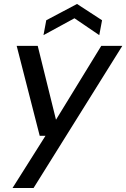

<svg xmlns="http://www.w3.org/2000/svg" viewBox="-20 -727 636 967"><path d="M43 220 209 -43H180L64 -496H170L262 -124L490 -496H596L149 220ZM199 -550 213 -625 368 -707 494 -625 480 -550 355 -635Z"/></svg>

Font: DM Sans 24pt Medium
Style: Italic
Weight: 500
Italic angle: -10°
Designer: Colophon Foundry, Jonny Pinhorn
Foundry: Colophon Foundry
Version: Version 4.004;gftools[0.9.30]